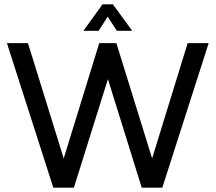

<svg xmlns="http://www.w3.org/2000/svg" viewBox="-20 -866 998 886"><path d="M477 -789 519 -724H590L501 -846H453L365 -724H435L477 -789ZM846 -667 682 -135 517 -667H438L274 -135L109 -667H12L226 0H321L478 -501L634 0H729L943 -667H846Z"/></svg>

Font: Maven Pro
Style: Medium
Weight: 500
Designer: Joe Prince
Foundry: Joe Prince
Version: Version 1.003